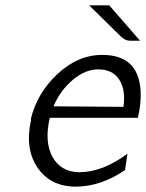

<svg xmlns="http://www.w3.org/2000/svg" viewBox="-20 -688 546 717"><path d="M313 -668H388L503 -536H464Q448 -536 431 -552ZM96 -240V-241Q96 -242 95 -243Q118 -340 194.5 -411.5Q271 -483 362 -483Q496 -483 505 -351Q508 -305 495 -248H166Q145 -159 176 -102Q208 -45 277 -45Q363 -45 456 -114L447 -53Q356 9 263 9Q169 9 120.5 -61.5Q72 -132 96 -240ZM180 -291 441 -289Q450 -353 425 -391Q400 -429 347 -429Q298 -429 251 -389Q204 -349 180 -291Z"/></svg>

Font: Coval
Style: ExtraLight Italic
Weight: 200
Foundry: Context Ltd
Version: Version 001.000